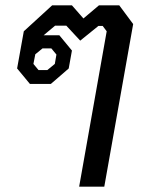

<svg xmlns="http://www.w3.org/2000/svg" viewBox="-20 -588 549 718"><path d="M379 -471 364 -491H348L280 -436L228 -492H186L143 -456H202L249 -399L237 -332L170 -274H92L44 -332L69 -471L175 -568H249L292 -519L350 -568H426L478 -498L370 110H276ZM157 -326 185 -349 191 -384 172 -407H139L112 -385L105 -349L124 -326Z"/></svg>

Font: Chakra Petch Medium
Style: Italic
Weight: 500
Italic angle: -10°
Designer: Katatrad Aksorn Co.,Ltd.
Foundry: Cadson Demak Co.,Ltd.
Version: Version 1.000; ttfautohint (v1.6)